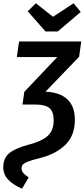

<svg xmlns="http://www.w3.org/2000/svg" viewBox="-34 -945 518 1177"><path d="M451 -597 245 -383Q334 -379 379.5 -335.5Q425 -292 425 -211Q425 -113 366 -56.5Q307 0 214 23Q166 35 141.5 44Q117 53 107.5 62.5Q98 72 98 87Q98 102 108.5 115Q119 128 142 142L101 212Q45 187 15.5 155.5Q-14 124 -14 80Q-14 23 24 -7Q62 -37 141 -58Q220 -78 257.5 -111Q295 -144 295 -208Q295 -261 269 -282.5Q243 -304 186 -304H104L115 -382L317 -595H69L83 -691H464ZM461 -872 320 -752H245L136 -876L186 -925L291 -842L417 -925Z"/></svg>

Font: Fira Sans Condensed Medium
Style: Italic
Weight: 500
Width: 3
Italic angle: -8°
Designer: bBox Type GmbH & Carrois Corporate GbR & Edenspiekermann AG
Foundry: bBox Type GmbH & Carrois Corporate GbR & Edenspiekermann AG
Version: Version 4.301